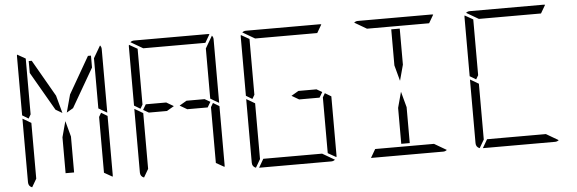

<svg xmlns="http://www.w3.org/2000/svg" viewBox="-57 -1198 4195 1395"><g transform="rotate(-5 2040.0 -500.0)"><path d="M439 -345V-83H377V-345L408 -460ZM672 -498 717 -471V-41Q717 -32 715 -28L655 -62V-70V-82V-83V-134V-265V-450V-469ZM459 -650 613 -918H635V-831L472 -549L424 -521ZM144 -502 99 -529V-959Q99 -968 101 -972L161 -938V-928V-918V-866V-735V-548V-531ZM126 -2Q99 -12 99 -41V-500V-505L134 -485L152 -474L161 -469V-452V-265V-134V-83V-82V-72V-62ZM717 -959V-500V-495L682 -515L664 -526L655 -531V-550V-735V-866V-897L707 -986Q717 -974 717 -959ZM181 -831V-918H203L357 -650L392 -521L344 -549Z M1298 -531H1430L1470 -508L1447 -469H1298L1245 -500ZM1488 -498 1533 -471V-41Q1533 -32 1531 -28L1471 -62V-70V-82V-83V-134V-265V-450V-469ZM960 -502 915 -529V-959Q915 -968 917 -972L977 -938V-928V-918V-866V-735V-548V-531ZM942 -2Q915 -12 915 -41V-500V-505L950 -485L968 -474L977 -469V-452V-265V-134V-83V-82V-72V-62ZM1018 -938 929 -990Q941 -1000 956 -1000H1224H1492Q1502 -1000 1506 -998L1471 -938H1441H1255H1193ZM1150 -469H1018L978 -492L1001 -531H1150L1203 -500ZM1533 -959V-500V-495L1498 -515L1480 -526L1471 -531V-550V-735V-866V-897L1523 -986Q1533 -974 1533 -959Z M2114 -531H2246L2286 -508L2263 -469H2114L2061 -500ZM2304 -498 2349 -471V-41Q2349 -32 2347 -28L2287 -62V-70V-82V-83V-134V-265V-450V-469ZM1776 -502 1731 -529V-959Q1731 -968 1733 -972L1793 -938V-928V-918V-866V-735V-548V-531ZM1758 -2Q1731 -12 1731 -41V-500V-505L1766 -485L1784 -474L1793 -469V-452V-265V-134V-83V-82V-72V-62ZM1834 -938 1745 -990Q1757 -1000 1772 -1000H2040H2308Q2318 -1000 2322 -998L2287 -938H2257H2071H2009ZM2246 -62 2335 -10Q2323 0 2308 0H2040H1781L1817 -62H1823H2009H2071Z M2887 -345V-83H2825V-345L2856 -460ZM2825 -655V-918H2887V-655L2856 -540ZM2650 -938 2561 -990Q2573 -1000 2588 -1000H2856H3124Q3134 -1000 3138 -998L3103 -938H3073H2887H2825ZM3062 -62 3151 -10Q3139 0 3124 0H2856H2597L2633 -62H2639H2825H2887Z M3408 -502 3363 -529V-959Q3363 -968 3365 -972L3425 -938V-928V-918V-866V-735V-548V-531ZM3390 -2Q3363 -12 3363 -41V-500V-505L3398 -485L3416 -474L3425 -469V-452V-265V-134V-83V-82V-72V-62ZM3466 -938 3377 -990Q3389 -1000 3404 -1000H3672H3940Q3950 -1000 3954 -998L3919 -938H3889H3703H3641ZM3878 -62 3967 -10Q3955 0 3940 0H3672H3413L3449 -62H3455H3641H3703Z"/></g></svg>

Font: DSEG14 Modern
Style: Light
Weight: 300
Designer: Keshikan(Twitter:@keshinomi_88pro)
Version: Version 0.46